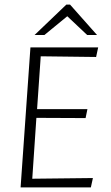

<svg xmlns="http://www.w3.org/2000/svg" viewBox="-20 -819 486 839"><path d="M70 0 113 -612H409L400 -570L158 -573L142 -342H362L354 -303L139 -304L121 -38L386 -41L377 0ZM131 -666 270 -799H286L404 -666H361L274 -748L174 -666Z"/></svg>

Font: Ancizar Sans Thin
Style: Italic
Weight: 100
Italic angle: -4°
Designer: Cesar Puertas, Viviana Monsalve, Julian Moncada, Julian Prieto, Jose Castro, Mariel Hernandez, Felipe Aragon, Sara Alarc
Version: Version 8.100